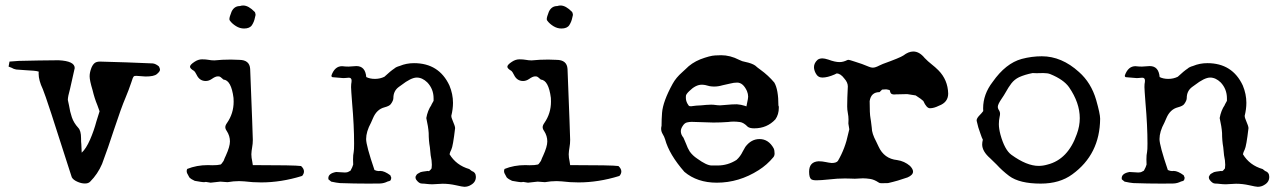

<svg xmlns="http://www.w3.org/2000/svg" viewBox="-20 -659 4728 709"><path d="M293.5 18.6Q279.8 18.6 264.9 11.7Q250 4.9 245.1 -4.4L237.8 -26.9Q150.9 -300.3 138.2 -329.6Q122.6 -362.3 122.6 -387.2L123 -395Q123 -394.5 122.6 -394.5Q121.6 -394.5 119.1 -395.5Q112.8 -397.9 72.8 -399.9L40 -402.3Q30.8 -403.8 22.9 -408.7L11.7 -413.1L15.1 -431.6L48.8 -434.1Q123 -436 196.3 -436.5Q255.9 -433.6 255.9 -407.7Q249.5 -377 238.8 -331.5Q230.5 -302.2 230.5 -290Q232.9 -280.3 234.9 -269.5Q238.3 -246.6 245.4 -225.8Q252.4 -205.1 269 -187Q279.3 -176.3 279.3 -148.9Q279.3 -133.8 280.3 -126.5Q281.2 -115.7 281.7 -95.2Q297.9 -109.9 312.5 -143.3Q327.1 -176.8 335.9 -210.4Q341.8 -231 347.7 -248L339.4 -271Q329.1 -295.4 321.8 -326.2Q311 -361.8 311 -377Q311 -390.6 316.4 -405.3Q320.3 -417 327.4 -424.3Q334.5 -431.6 349.1 -431.6Q446.8 -429.2 544.4 -424.8Q555.7 -423.3 566.9 -413.6Q570.8 -406.2 570.8 -401.4Q570.8 -395 559.1 -385.3Q548.8 -376.5 517.6 -376.5Q513.2 -376.5 483.9 -378.9Q476.1 -378.9 474.6 -377.4Q470.2 -373.5 464.8 -354.5Q455.1 -325.7 443.4 -297.9Q428.2 -262.7 399.9 -177.2Q379.9 -115.2 356.9 -53.7Q340.8 -16.1 313 11.7Q306.6 18.6 293.5 18.6Z M757.8 15.6 739.7 12.7Q737.8 13.7 731 13.7Q727.1 13.7 699.2 8.8Q686.5 3.4 679.2 -3.9L670.9 -19.5Q669.4 -23.4 669.4 -27.3Q669.4 -31.7 671.4 -35.2Q706.1 -49.3 748 -49.3L763.7 -48.8Q784.2 -48.8 793.5 -51.3H793.9Q796.9 -51.3 805.7 -64.9Q809.6 -75.7 814 -84.5Q829.1 -117.7 829.1 -136.7Q829.1 -157.2 817.4 -175.3Q812 -182.6 812 -189.5Q812 -196.3 818.4 -205.1Q842.8 -240.2 842.8 -283.7L842.3 -297.4Q834 -362.8 805.2 -365.2Q793.5 -376.5 789.1 -376.7Q784.7 -377 784.2 -377Q775.4 -377 761.7 -367.2Q751 -359.9 739.7 -359.9Q716.8 -359.9 706.1 -382.8Q699.7 -395 696.8 -397Q681.6 -405.8 681.6 -412.6Q681.6 -419.9 698.2 -430.7Q711.9 -439.9 726.1 -439.9Q740.2 -439.9 750.2 -438Q760.3 -436 771.5 -436Q800.3 -439 832.5 -439Q847.7 -439 862.8 -438Q901.9 -438 903.8 -404.3Q913.6 -158.2 913.6 -142.6Q913.6 -128.4 911.1 -115Q908.7 -101.6 908.2 -89.4Q908.2 -77.1 911.6 -62Q913.1 -54.2 913.6 -49.3Q1068.8 -49.3 1091.8 -45.9Q1102.5 -36.1 1102.5 -25.9Q1102.5 -21.5 1100.6 -17.1Q1098.1 -10.3 1093.8 -8.8Q1018.1 14.6 944.3 14.6Q913.1 14.6 881.8 10.7Q872.6 9.8 863.3 9.8Q842.3 9.8 820.3 13.7L793.5 11.7Q775.4 13.2 757.8 15.6ZM881.3 -553.7Q865.7 -553.7 851.6 -562.5Q837.4 -571.3 829.6 -582Q827.1 -584.5 827.1 -588.4Q827.1 -596.2 835 -615.7Q844.7 -636.7 866.2 -636.7Q872.1 -638.7 877.9 -638.7Q897.5 -638.7 920.4 -615.2Q922.9 -612.8 923.8 -604L921.4 -593.8Q918.5 -578.6 910.4 -566.2Q902.3 -553.7 881.3 -553.7Z M1694.8 30.8Q1688.5 30.8 1663.6 25.1Q1638.7 19.5 1614.7 19.5Q1605 19.5 1595.5 20.5Q1585.9 21.5 1577.1 21.5Q1566.4 21.5 1556.6 20.3Q1546.9 19 1537.1 18.8Q1527.3 18.6 1517.1 4.9Q1514.2 1 1514.2 -5.9Q1517.6 -14.6 1522.7 -17.6Q1527.8 -20.5 1533.2 -23.4Q1536.6 -24.9 1560.1 -27.8Q1561 -26.9 1562 -26.9Q1566.4 -26.9 1573.7 -37.1Q1574.7 -43.5 1574.7 -50.3Q1574.7 -65.9 1570.3 -85.9L1567.4 -115.2Q1563 -139.6 1563 -168Q1561.5 -190.9 1554.2 -223.1Q1559.1 -251 1573.2 -271.5V-272.5L1581.1 -286.6V-295.9Q1581.1 -330.1 1558.1 -354.5Q1539.6 -372.6 1519 -372.6Q1498 -372.6 1461.4 -344.2L1452.6 -337.9Q1432.6 -323.2 1432.6 -296.9Q1432.6 -287.6 1423.3 -274.9Q1418.5 -267.6 1399.9 -262.7Q1371.1 -255.4 1357.4 -222.7Q1354.5 -215.3 1350.1 -206.1Q1332 -172.9 1332 -145.5Q1332 -121.6 1362.8 -31.2Q1371.6 -27.3 1378.4 -27.3L1384.3 -27.8Q1399.9 -27.8 1421.4 -11.7L1424.8 -2.9Q1424.8 1 1422.4 6.8Q1419.4 9.8 1411.6 11.2Q1397.9 18.1 1383.8 18.6L1341.3 19Q1288.6 19 1235.4 17.1Q1223.1 16.1 1203.1 11.7L1192.9 3.4L1192.4 -1Q1192.4 -18.6 1221.2 -23.9L1253.9 -22Q1262.7 -22.5 1265.1 -23.9Q1267.6 -25.4 1274.4 -28.8Q1282.2 -43 1284.2 -51.3L1283.7 -70.3Q1283.7 -87.4 1286.1 -97.7Q1287.6 -104.5 1287.6 -128.9Q1287.6 -194.8 1280.3 -278.3Q1276.4 -328.6 1276.4 -337.4L1276.9 -348.6Q1278.3 -356 1278.3 -361.3Q1278.3 -372.1 1268.1 -372.1Q1263.7 -372.1 1256.3 -371.1L1248 -370.6Q1245.1 -370.6 1207.5 -374Q1204.1 -375.5 1204.1 -377.4V-380.9Q1216.3 -414.6 1243.2 -414.6Q1255.4 -413.1 1267.1 -413.1L1295.9 -415Q1329.1 -415 1332.5 -374.5Q1345.7 -367.7 1364.7 -367.7Q1383.3 -367.7 1399.4 -375.5Q1422.4 -397 1436 -405.8Q1441.9 -411.6 1456.1 -415.5Q1480.5 -425.8 1508.8 -425.8Q1601.1 -425.8 1639.6 -343.3Q1652.8 -311.5 1652.8 -279.3Q1652.8 -256.3 1646.5 -231Q1646.5 -225.1 1650.9 -215.3Q1660.6 -192.9 1660.6 -186Q1652.8 -118.7 1646.5 -106.4Q1641.6 -97.2 1640.1 -89.4Q1664.6 -48.8 1712.9 -34.7L1721.7 -27.8Q1737.3 -22.5 1737.3 -5.9Q1737.3 13.2 1719.7 23.4Q1708.5 30.8 1694.8 30.8Z M1929.7 15.6 1911.6 12.7Q1909.7 13.7 1902.8 13.7Q1898.9 13.7 1871.1 8.8Q1858.4 3.4 1851.1 -3.9L1842.8 -19.5Q1841.3 -23.4 1841.3 -27.3Q1841.3 -31.7 1843.3 -35.2Q1877.9 -49.3 1919.9 -49.3L1935.5 -48.8Q1956.1 -48.8 1965.3 -51.3H1965.8Q1968.8 -51.3 1977.5 -64.9Q1981.4 -75.7 1985.8 -84.5Q2001 -117.7 2001 -136.7Q2001 -157.2 1989.3 -175.3Q1983.9 -182.6 1983.9 -189.5Q1983.9 -196.3 1990.2 -205.1Q2014.6 -240.2 2014.6 -283.7L2014.2 -297.4Q2005.9 -362.8 1977.1 -365.2Q1965.3 -376.5 1960.9 -376.7Q1956.5 -377 1956.1 -377Q1947.3 -377 1933.6 -367.2Q1922.9 -359.9 1911.6 -359.9Q1888.7 -359.9 1877.9 -382.8Q1871.6 -395 1868.7 -397Q1853.5 -405.8 1853.5 -412.6Q1853.5 -419.9 1870.1 -430.7Q1883.8 -439.9 1897.9 -439.9Q1912.1 -439.9 1922.1 -438Q1932.1 -436 1943.4 -436Q1972.2 -439 2004.4 -439Q2019.5 -439 2034.7 -438Q2073.7 -438 2075.7 -404.3Q2085.4 -158.2 2085.4 -142.6Q2085.4 -128.4 2083 -115Q2080.6 -101.6 2080.1 -89.4Q2080.1 -77.1 2083.5 -62Q2085 -54.2 2085.4 -49.3Q2240.7 -49.3 2263.7 -45.9Q2274.4 -36.1 2274.4 -25.9Q2274.4 -21.5 2272.5 -17.1Q2270 -10.3 2265.6 -8.8Q2189.9 14.6 2116.2 14.6Q2085 14.6 2053.7 10.7Q2044.4 9.8 2035.2 9.8Q2014.2 9.8 1992.2 13.7L1965.3 11.7Q1947.3 13.2 1929.7 15.6ZM2053.2 -553.7Q2037.6 -553.7 2023.4 -562.5Q2009.3 -571.3 2001.5 -582Q1999 -584.5 1999 -588.4Q1999 -596.2 2006.8 -615.7Q2016.6 -636.7 2038.1 -636.7Q2043.9 -638.7 2049.8 -638.7Q2069.3 -638.7 2092.3 -615.2Q2094.7 -612.8 2095.7 -604L2093.3 -593.8Q2090.3 -578.6 2082.3 -566.2Q2074.2 -553.7 2053.2 -553.7Z M2736.3 -266.1 2741.7 -293Q2742.7 -297.4 2742.7 -302.2Q2742.7 -312 2738.3 -322.8Q2724.1 -354 2702.1 -354Q2689.9 -354 2677 -350.6Q2664.1 -347.2 2648.4 -344.2Q2632.3 -339.4 2617.2 -339.4Q2608.9 -339.4 2600.6 -340.8Q2583.5 -346.2 2571.3 -346.2Q2548.8 -346.2 2524.9 -322.3Q2513.2 -311 2512.9 -304.9Q2512.7 -298.8 2512.7 -298.3Q2512.7 -287.6 2517.8 -277.6Q2522.9 -267.6 2526.4 -267.1Q2529.8 -266.6 2532.2 -266.6Q2536.1 -266.6 2541.5 -267.8Q2546.9 -269 2569.8 -270Q2587.4 -272 2606 -272.5Q2614.7 -272.5 2623 -271.2Q2631.3 -270 2639.6 -270Q2651.9 -270.5 2665 -272Q2682.6 -273.9 2701.2 -273.9Q2716.3 -272.9 2731 -268.1ZM2627 15.6Q2554.7 15.6 2507.3 -24.4Q2451.2 -88.4 2436 -144.5Q2433.1 -154.3 2427.2 -163.8Q2421.4 -173.3 2421.4 -183.6Q2421.4 -189 2422.9 -194.3Q2422.9 -218.3 2424.8 -242.7Q2428.2 -284.7 2463.9 -349.6Q2476.6 -372.6 2499 -392.1L2511.7 -403.8Q2533.7 -426.8 2565.9 -439.9Q2602.1 -453.6 2621.1 -454.3Q2640.1 -455.1 2643.1 -455.1Q2676.3 -455.1 2709.5 -438Q2720.7 -432.1 2732.9 -430.2Q2756.3 -425.3 2768.6 -417Q2777.8 -408.7 2787.6 -401.9Q2817.4 -380.4 2839.4 -354Q2854.5 -328.1 2854.5 -268.6Q2856 -268.6 2856 -261.7Q2856 -236.3 2843.3 -218.3Q2812.5 -185.1 2765.1 -185.1Q2748.5 -185.1 2741.2 -190.9Q2726.1 -206.5 2712.6 -208.3Q2699.2 -210 2689.5 -210Q2679.2 -210 2668.5 -208.5Q2641.6 -206.5 2614.3 -206.5Q2604 -206.5 2534.2 -209Q2525.4 -209 2516.4 -206.8Q2507.3 -204.6 2500 -192.4Q2494.1 -183.1 2494.1 -174.3Q2494.1 -162.1 2503.9 -150.4Q2509.3 -138.7 2513.7 -127.4Q2519 -112.3 2526.9 -99.6Q2537.6 -84.5 2554.7 -73.2Q2589.4 -47.9 2607.9 -47.9H2629.9Q2667.5 -47.9 2699.7 -68.4Q2713.9 -81.1 2722.7 -99.6L2732.4 -116.7Q2753.9 -145.5 2784.7 -145.5Q2817.9 -145.5 2836.9 -111.3Q2840.3 -104 2840.3 -92.3Q2840.3 -84 2835.9 -78.6Q2812.5 -50.3 2781.7 -30.8Q2709 15.6 2627 15.6Z M3234.4 17.6Q3227.5 17.6 3224.1 14.6Q3208 3.9 3193.1 1.7Q3178.2 -0.5 3166.5 -0.5Q3159.2 -0.5 3151.6 0.2Q3144 1 3136.7 1Q3129.4 1 3122.6 0.5L3100.1 0Q3071.8 0 3043.5 3.4Q3010.7 6.8 2995.1 6.8Q2981 6.8 2975.6 2.9Q2967.8 -2.9 2967.8 -24.9Q2967.8 -61.5 3002.9 -63.5Q3016.1 -63.5 3029.8 -60.5Q3040.5 -58.1 3051.3 -57.1Q3068.4 -57.1 3074.2 -64.9Q3101.1 -110.8 3112.3 -165.5L3116.2 -181.6L3112.8 -202.6L3113.3 -217.3Q3113.3 -229.5 3110.8 -241.7Q3108.4 -253.9 3108.4 -266.1Q3108.4 -294.4 3110.8 -339.8Q3110.8 -354.5 3098.1 -368.7Q3084 -387.7 3069.8 -387.7H3069.3Q3067.4 -386.2 3061.5 -383.8Q3035.6 -372.6 3016.6 -372.6Q3000 -372.6 2991.7 -389.2Q2985.8 -400.9 2985.8 -411.1Q2985.8 -426.3 2999.5 -438.5Q3006.3 -443.4 3017.1 -443.4Q3024.9 -443.4 3038.6 -439Q3063.5 -429.7 3080.1 -429.7Q3093.8 -429.7 3108.4 -437Q3110.4 -438 3113.8 -438Q3116.7 -438 3137.2 -431.2Q3163.6 -423.3 3188.5 -412.6Q3196.3 -409.2 3203.1 -409.2Q3212.4 -409.2 3227.1 -417Q3233.4 -420.4 3240.2 -422.9Q3303.7 -445.8 3315.9 -454.1Q3335 -468.8 3352.5 -468.8Q3375 -468.8 3394.5 -444.8Q3406.7 -432.1 3420.2 -421.6Q3433.6 -411.1 3445.3 -399.4Q3480 -364.3 3481.4 -313.5Q3481.4 -281.2 3447.3 -268.6Q3428.7 -259.3 3414.1 -259.3Q3401.4 -259.3 3389.6 -286.1Q3383.3 -292.5 3361.3 -306.6L3330.1 -311.5Q3290 -311 3287.4 -310.5Q3284.7 -310.1 3282.2 -310.1Q3277.8 -310.1 3273.9 -311.5Q3267.6 -313.5 3266.1 -324.7Q3266.1 -325.7 3263.7 -326.7Q3261.2 -327.6 3258.1 -328.1Q3254.9 -328.6 3252.4 -329.1Q3248 -329.1 3244.1 -328.6Q3240.2 -328.1 3237.3 -328.1L3228 -318.8Q3196.3 -318.8 3191.4 -285.6Q3191.4 -238.8 3194.3 -223.6Q3195.8 -216.8 3199.2 -187Q3199.2 -166.5 3215.8 -135.7L3224.1 -118.2Q3244.6 -72.8 3293 -67.9Q3319.8 -64 3340.3 -46.4Q3351.6 -34.7 3351.6 -25.4Q3351.6 -12.7 3331.5 -3.9Q3295.9 8.8 3259.3 17.1Z M3823.2 19Q3744.6 19 3706.5 -9.3Q3680.7 -28.8 3660.2 -51.3Q3648.9 -63 3636.7 -74.2Q3606.9 -100.1 3606.9 -125.5Q3606.9 -133.8 3609.4 -143.1L3605.5 -151.4L3600.1 -166.5Q3591.8 -188 3586.9 -211.4L3586.4 -214.8Q3586.4 -222.7 3599.6 -235.8Q3602.1 -237.8 3604.2 -240.7Q3606.4 -243.7 3609.4 -247.1L3610.8 -249L3610.4 -258.8Q3610.4 -311 3645.5 -356.4Q3693.8 -425.3 3752.9 -441.4Q3790 -451.2 3827.1 -451.2Q3900.4 -451.2 3964.4 -393.1Q4009.3 -353.5 4027.8 -290Q4042.5 -238.3 4042.5 -220.7Q4041.5 -88.9 3939.5 -15.1Q3893.1 19 3823.2 19ZM3815.4 -46.4Q3831.5 -46.4 3848.1 -51.3Q3923.8 -70.3 3956.5 -164.1Q3967.3 -193.4 3967.3 -222.7Q3967.3 -279.3 3927.7 -336.9Q3907.7 -365.2 3858.4 -385.3Q3849.1 -389.2 3832.5 -389.2L3807.6 -388.7Q3797.4 -388.7 3793 -389.2Q3765.1 -383.8 3743.2 -374Q3726.1 -365.7 3714.8 -351.1Q3703.6 -336.4 3693.8 -318.4Q3687.5 -307.1 3678.7 -294.4Q3664.6 -273.9 3664.6 -264.6Q3664.6 -257.8 3669.9 -250.5Q3672.9 -245.1 3672.9 -239.3Q3672.9 -233.9 3671.4 -228Q3668.5 -214.4 3668.5 -200.7Q3668.5 -184.1 3674.3 -162.1Q3689.9 -105.5 3714.8 -87.4Q3771.5 -46.4 3815.4 -46.4Z M4624.5 30.8Q4618.2 30.8 4593.3 25.1Q4568.4 19.5 4544.4 19.5Q4534.7 19.5 4525.1 20.5Q4515.6 21.5 4506.8 21.5Q4496.1 21.5 4486.3 20.3Q4476.6 19 4466.8 18.8Q4457 18.6 4446.8 4.9Q4443.8 1 4443.8 -5.9Q4447.3 -14.6 4452.4 -17.6Q4457.5 -20.5 4462.9 -23.4Q4466.3 -24.9 4489.7 -27.8Q4490.7 -26.9 4491.7 -26.9Q4496.1 -26.9 4503.4 -37.1Q4504.4 -43.5 4504.4 -50.3Q4504.4 -65.9 4500 -85.9L4497.1 -115.2Q4492.7 -139.6 4492.7 -168Q4491.2 -190.9 4483.9 -223.1Q4488.8 -251 4502.9 -271.5V-272.5L4510.7 -286.6V-295.9Q4510.7 -330.1 4487.8 -354.5Q4469.2 -372.6 4448.7 -372.6Q4427.7 -372.6 4391.1 -344.2L4382.3 -337.9Q4362.3 -323.2 4362.3 -296.9Q4362.3 -287.6 4353 -274.9Q4348.1 -267.6 4329.6 -262.7Q4300.8 -255.4 4287.1 -222.7Q4284.2 -215.3 4279.8 -206.1Q4261.7 -172.9 4261.7 -145.5Q4261.7 -121.6 4292.5 -31.2Q4301.3 -27.3 4308.1 -27.3L4314 -27.8Q4329.6 -27.8 4351.1 -11.7L4354.5 -2.9Q4354.5 1 4352.1 6.8Q4349.1 9.8 4341.3 11.2Q4327.6 18.1 4313.5 18.6L4271 19Q4218.3 19 4165 17.1Q4152.8 16.1 4132.8 11.7L4122.6 3.4L4122.1 -1Q4122.1 -18.6 4150.9 -23.9L4183.6 -22Q4192.4 -22.5 4194.8 -23.9Q4197.3 -25.4 4204.1 -28.8Q4211.9 -43 4213.9 -51.3L4213.4 -70.3Q4213.4 -87.4 4215.8 -97.7Q4217.3 -104.5 4217.3 -128.9Q4217.3 -194.8 4210 -278.3Q4206.1 -328.6 4206.1 -337.4L4206.5 -348.6Q4208 -356 4208 -361.3Q4208 -372.1 4197.8 -372.1Q4193.4 -372.1 4186 -371.1L4177.7 -370.6Q4174.8 -370.6 4137.2 -374Q4133.8 -375.5 4133.8 -377.4V-380.9Q4146 -414.6 4172.9 -414.6Q4185.1 -413.1 4196.8 -413.1L4225.6 -415Q4258.8 -415 4262.2 -374.5Q4275.4 -367.7 4294.4 -367.7Q4313 -367.7 4329.1 -375.5Q4352.1 -397 4365.7 -405.8Q4371.6 -411.6 4385.7 -415.5Q4410.2 -425.8 4438.5 -425.8Q4530.8 -425.8 4569.3 -343.3Q4582.5 -311.5 4582.5 -279.3Q4582.5 -256.3 4576.2 -231Q4576.2 -225.1 4580.6 -215.3Q4590.3 -192.9 4590.3 -186Q4582.5 -118.7 4576.2 -106.4Q4571.3 -97.2 4569.8 -89.4Q4594.2 -48.8 4642.6 -34.7L4651.4 -27.8Q4667 -22.5 4667 -5.9Q4667 13.2 4649.4 23.4Q4638.2 30.8 4624.5 30.8Z"/></svg>

Font: X Typewriter
Style: Regular
Weight: 400
Monospace: yes
Designer: GGBot
Version: 0.50